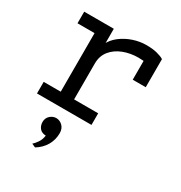

<svg xmlns="http://www.w3.org/2000/svg" viewBox="-181 -652 979 1039"><g transform="rotate(30 308.0 -132.5)"><path d="M51 0V-72.5H157.5V-438.5H51V-511H236V-396.5L230 -410.8Q245.9 -445.2 278.6 -470.4Q311.2 -495.6 352.1 -509.3Q393 -523 433.5 -523Q472.4 -523 500 -516.1Q527.6 -509.1 543.8 -499V-323.5H462.5V-474.8L487.5 -436Q474.8 -439.6 460.7 -441.1Q446.6 -442.5 431 -442.5Q380.4 -442.5 337 -425.8Q293.6 -409 267.3 -376.5Q241 -344 241 -296.8V-72.5H391.5V0ZM187.8 258.2 164.8 248Q172.6 241.6 187.6 221.8Q202.5 201.9 206.2 174Q179.6 172.9 166.8 156.6Q154 140.2 154 118.5Q154 93.4 171 78.2Q188 63 208.8 63Q230.5 63 247.9 79.7Q265.2 96.4 265.2 125.2Q265.2 166.1 245.2 200.8Q225.2 235.4 187.8 258.2Z"/></g></svg>

Font: Overpass Mono Light
Style: Regular
Weight: 300
Monospace: yes
Designer: Delve Withrington, Dave Bailey
Foundry: Delve Fonts LLC
Version: Version 4.000